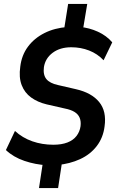

<svg xmlns="http://www.w3.org/2000/svg" viewBox="-20 -840 590 975"><path d="M178 115 199 -23 218 -1Q160 -4 104 -23Q48 -42 10 -78L56 -175Q94 -140 144 -122.5Q194 -105 251 -105Q293 -105 322.5 -116.5Q352 -128 368.5 -149.5Q385 -171 389 -199Q392 -224 384.5 -242Q377 -260 358.5 -271.5Q340 -283 309 -289L217 -310Q171 -321 138 -345Q105 -369 90 -408Q75 -447 83 -502Q90 -560 122 -603Q154 -646 205.5 -672Q257 -698 323 -703L305 -688L326 -820H423L401 -688L387 -703Q433 -699 477 -679Q521 -659 550 -625L506 -534Q475 -567 432.5 -583.5Q390 -600 342 -600Q285 -600 247.5 -572Q210 -544 203 -499Q198 -460 215.5 -438.5Q233 -417 275 -408L366 -387Q445 -369 483.5 -322Q522 -275 511 -198Q504 -141 471.5 -98.5Q439 -56 387 -32Q335 -8 271 -2L296 -23L275 115Z"/></svg>

Font: Nunito Sans 10pt SemiCondensed
Style: Bold Italic
Weight: 700
Width: 4
Italic angle: -9°
Designer: Vernon Adams
Foundry: Vernon Adams
Version: Version 3.101;gftools[0.9.27]